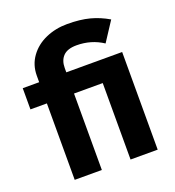

<svg xmlns="http://www.w3.org/2000/svg" viewBox="-129 -809 829 911"><g transform="rotate(-20 285.0 -353.5)"><path d="M93 -386H10V-493H93V-526Q93 -580 123 -621.5Q153 -663 203 -685Q253 -707 312 -707Q377 -707 424.5 -694.5Q472 -682 516 -656L452 -558Q393 -597 319 -597Q273 -597 251.5 -575Q230 -553 230 -515V-493H512V0H375V-386H230V0H93Z"/></g></svg>

Font: Hanken Grotesk ExtraBold
Style: Regular
Weight: 800
Designer: Alfredo Marco Pradil
Foundry: Hanken Design Co.
Version: Version 3.014